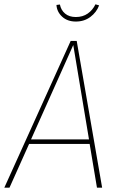

<svg xmlns="http://www.w3.org/2000/svg" viewBox="-29 -871 558 891"><path d="M421 0 387 -203H106L15 0H-9L299 -681H327L445 0ZM115 -224H384L311 -662ZM233 -848 249 -850Q254 -824 273 -808Q292 -792 323 -792Q355 -792 378 -808Q401 -824 414 -851L431 -846Q419 -814 390.5 -792.5Q362 -771 323 -771Q284 -771 259.5 -793.5Q235 -816 233 -848Z"/></svg>

Font: Fira Sans Condensed Thin
Style: Italic
Weight: 250
Width: 3
Italic angle: -8°
Designer: Carrois Corporate & Edenspiekermann AG
Foundry: Carrois Corporate GbR & Edenspiekermann AG
Version: Version 4.203